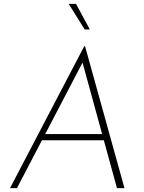

<svg xmlns="http://www.w3.org/2000/svg" viewBox="-20 -978 747 998"><path d="M68 0H32L418 -738H422L627 0H588L402 -678L428 -689ZM201 -281H530L533 -249H189ZM375 -958 447 -825H420L337 -958Z"/></svg>

Font: Josefin Sans Thin ExtraLight
Style: Italic
Weight: 250
Italic angle: -7°
Version: Version 2.000